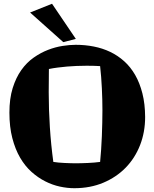

<svg xmlns="http://www.w3.org/2000/svg" viewBox="-20 -972 816 1016"><path d="M509.8 -115.2Q512.7 -144.5 515.1 -179.7Q517.6 -214.8 519 -251.5Q520.5 -288.1 521.2 -323.5Q522 -358.9 522 -388.2Q522 -444.3 519 -505.1Q516.1 -565.9 509.8 -622.1Q502.4 -622.6 492.2 -623Q481.9 -623.5 470.9 -623.8Q460 -624 449.7 -624Q439.5 -624 432.1 -624Q410.2 -624 385.5 -623Q360.8 -622.1 335.4 -619.9Q310.1 -617.7 285.4 -614.5Q260.7 -611.3 238.8 -606.9Q238.8 -596.2 238.5 -579.3Q238.3 -562.5 238.3 -544.7Q238.3 -526.9 238 -510.5Q237.8 -494.1 237.8 -483.9Q237.8 -392.6 243.9 -298.3Q250 -204.1 262.2 -115.2Q274.4 -113.3 289.8 -111.8Q305.2 -110.4 321.3 -109.6Q337.4 -108.9 353 -108.4Q368.7 -107.9 380.9 -107.9Q394.5 -107.9 411.1 -108.4Q427.7 -108.9 444.8 -109.6Q461.9 -110.4 478.8 -111.8Q495.6 -113.3 509.8 -115.2ZM748 -353Q748 -272.9 721.2 -204.1Q694.3 -135.3 645 -84.7Q595.7 -34.2 526.6 -5.1Q457.5 23.9 373 23.9Q336.4 23.9 296.9 15.4Q257.3 6.8 219.2 -12.5Q181.2 -31.7 146.7 -62.5Q112.3 -93.3 86.4 -137.7Q60.5 -182.1 45.2 -241.2Q29.8 -300.3 29.8 -376Q29.8 -450.2 47.1 -505.9Q64.5 -561.5 92.8 -601.3Q121.1 -641.1 158 -667Q194.8 -692.9 233.9 -708Q272.9 -723.1 311 -729Q349.1 -734.9 380.9 -734.9Q430.2 -734.9 476.3 -725.8Q522.5 -716.8 563 -697.5Q603.5 -678.2 637.2 -647.9Q670.9 -617.7 695.3 -575.2Q719.7 -532.7 733.6 -477.5Q747.6 -422.4 748 -353ZM255.4 -952.1 381.3 -766.1 314.9 -749 139.2 -905.8Z"/></svg>

Font: Galindo
Style: Regular
Weight: 400
Version: Version 1.000